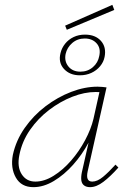

<svg xmlns="http://www.w3.org/2000/svg" viewBox="-20 -769 537 793"><path d="M118 4Q68 4 45.5 -35.5Q23 -75 33 -129Q46 -189 82 -240.5Q118 -292 168 -330Q218 -368 274 -389.5Q330 -411 383 -411Q394 -411 403 -410Q412 -409 420 -408L342 -61Q333 -19 361 -19Q382 -19 405.5 -38.5Q429 -58 457 -89L469 -77Q436 -40 407 -18Q378 4 352 4Q337 4 327.5 -3Q318 -10 316 -23.5Q314 -37 318 -57L360 -243L383 -277Q372 -229 345.5 -179.5Q319 -130 282 -88.5Q245 -47 202.5 -21.5Q160 4 118 4ZM126 -19Q163 -19 201.5 -43Q240 -67 273.5 -105.5Q307 -144 331.5 -190Q356 -236 366 -278L393 -399L406 -386Q401 -388 392 -388.5Q383 -389 375 -389Q329 -389 279 -369.5Q229 -350 183 -315Q137 -280 104 -232.5Q71 -185 60 -129Q50 -80 69.5 -49.5Q89 -19 126 -19ZM310 -458Q268 -458 244 -484.5Q220 -511 230 -550Q235 -571 249 -588.5Q263 -606 284 -616Q305 -626 331 -626Q374 -626 397 -600Q420 -574 412 -534Q408 -513 393.5 -495.5Q379 -478 357.5 -468Q336 -458 310 -458ZM312 -473Q342 -473 363.5 -491.5Q385 -510 390 -538Q397 -570 379 -590Q361 -610 330 -610Q300 -610 278.5 -591.5Q257 -573 251 -546Q245 -516 262.5 -494.5Q280 -473 312 -473ZM256 -646 249 -663 444 -749 452 -728Z"/></svg>

Font: Ysabeau Office Thin
Style: Italic
Weight: 250
Italic angle: -12°
Designer: Christian Thalmann (Catharsis Fonts)
Version: Version 2.001;gftools[0.9.30]; featfreeze: tnum,lnum,ss02